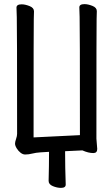

<svg xmlns="http://www.w3.org/2000/svg" viewBox="-20 -733 540 932"><path d="M276 179Q257 179 236.5 170.5Q216 162 216 145Q218 71 218 4Q200 5 177 6.5Q154 8 136.5 12.5Q119 17 102 17Q91 17 80 8.5Q69 0 61 -13Q53 -26 53 -36Q53 -44 58 -58.5Q63 -73 63 -83Q63 -621 61.5 -650Q60 -679 60 -696Q60 -712 85 -712Q102 -712 123.5 -703.5Q145 -695 145 -678Q145 -666 144 -640Q143 -614 143 -66L368 -77Q368 -622 366.5 -651Q365 -680 365 -697Q365 -713 390 -713Q407 -713 428.5 -704.5Q450 -696 450 -679Q450 -667 449 -641Q448 -615 448 -60L452 -10Q452 10 433 10Q409 10 380 -3L296 1Q296 79 299 163Q299 179 276 179Z"/></svg>

Font: LXGW WenKai Mono TC
Style: Bold
Weight: 700
Designer: LXGW / Fontworks Inc.
Foundry: LXGW / Fontworks Inc.
Version: Version 1.330